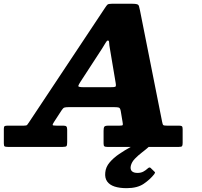

<svg xmlns="http://www.w3.org/2000/svg" viewBox="-78 -785 1078 1026"><path d="M598.5 220.5Q656 220.5 690.2 197Q724.5 173.5 746 146Q750 140.5 750.5 138Q751 135.5 747 132L726.5 112Q720.5 106.5 711 115.5Q701 125 688 132Q675 139 656.5 139Q636 139 626.5 129.5Q617 120 621 101Q626 80.5 643 63Q660 45.5 680.2 30Q700.5 14.5 715 1.5Q722.5 -5.5 719.8 -10Q717 -14.5 707.5 -24Q705 -27.5 694.5 -31.5Q684 -35.5 674.5 -30Q651.5 -16.5 620.2 0.5Q589 17.5 558.8 38Q528.5 58.5 507.8 83Q487 107.5 484.5 137Q481.5 166 494.5 184.5Q507.5 203 534.2 211.8Q561 220.5 598.5 220.5ZM467.5 -525.5Q478.5 -542.5 485.8 -555.5Q493 -568.5 498.5 -568.5Q505 -568.5 505.2 -557Q505.5 -545.5 509.5 -524L540 -342.5Q543.5 -323.5 537.8 -321.2Q532 -319 511 -319H368Q338.5 -319 340.5 -326.2Q342.5 -333.5 352 -348ZM-57.5 -19Q-57.5 -5.5 -53.5 -2.8Q-49.5 0 -36 0H257.5Q274 0 277.5 -4.5Q281 -9 281 -25.5V-91.5Q281 -104 277 -108.8Q273 -113.5 261.5 -113.5H226Q204 -113.5 203.2 -117Q202.5 -120.5 210.5 -133L251.5 -196Q259 -207.5 265.5 -210Q272 -212.5 291 -212.5H530Q550.5 -212.5 557.5 -210Q564.5 -207.5 567.5 -190L577 -133Q579.5 -120 577.8 -116.8Q576 -113.5 560 -113.5H500Q483 -113.5 479.2 -107.5Q475.5 -101.5 475.5 -86V-18.5Q475.5 -6.5 479.5 -3.2Q483.5 0 495 0H878Q891.5 0 894.8 -4Q898 -8 898 -21.5V-95Q898 -107 894.2 -110.2Q890.5 -113.5 879.5 -113.5H815.5Q798.5 -113.5 794.8 -116.5Q791 -119.5 788.5 -133.5L670 -729.5Q667 -745 664.5 -752.5Q662 -760 654 -762.5Q646 -765 627 -765H520.5Q501 -765 496 -760Q491 -755 483.5 -743.5L76 -130Q70.5 -121.5 67 -117.5Q63.5 -113.5 48.5 -113.5H-38.5Q-50 -113.5 -53.8 -110.5Q-57.5 -107.5 -57.5 -96Z"/></svg>

Font: Besley ExtraBold
Style: Italic
Weight: 800
Italic angle: -13°
Designer: Owen Earl
Foundry: indestructible type*
Version: Version 2.001